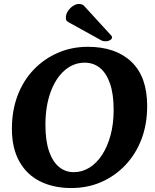

<svg xmlns="http://www.w3.org/2000/svg" viewBox="-20 -932 780 968"><path d="M339 16Q250 16 182.5 -17.5Q115 -51 77.5 -118Q40 -185 40 -283Q40 -375 69 -451Q98 -527 150.5 -581.5Q203 -636 272.5 -666Q342 -696 423 -696Q563 -696 642.5 -620.5Q722 -545 722 -398Q722 -305 693 -229.5Q664 -154 611.5 -99Q559 -44 490 -14Q421 16 339 16ZM352 -64Q394 -64 430.5 -86.5Q467 -109 494.5 -151Q522 -193 537.5 -250.5Q553 -308 553 -378Q553 -458 534.5 -511Q516 -564 483.5 -590Q451 -616 407 -616Q350 -616 305 -576.5Q260 -537 234.5 -466Q209 -395 209 -302Q209 -222 227.5 -169Q246 -116 278 -90Q310 -64 352 -64ZM537 -757 407 -899Q402 -906 394.5 -909Q387 -912 377 -912Q363 -912 347.5 -901.5Q332 -891 322 -875.5Q312 -860 312 -842Q312 -831 318 -825.5Q324 -820 338 -813L490 -729Q497 -725 502.5 -724.5Q508 -724 515 -724Q526 -724 535.5 -730Q545 -736 545 -744Q545 -747 543 -750Q541 -753 537 -757Z"/></svg>

Font: Alkatra SemiBold
Style: Regular
Weight: 600
Designer: Suman Bhandary
Version: Version 1.100;gftools[0.9.22]